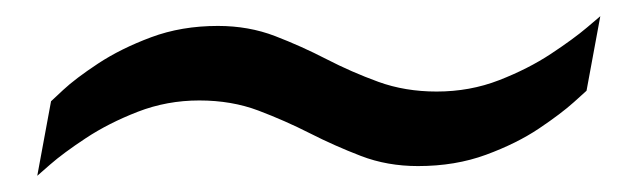

<svg xmlns="http://www.w3.org/2000/svg" viewBox="-20 -416 761 237"><path d="M26 -199 43 -291Q43 -291 58 -305Q73 -319 101 -337.5Q129 -356 166.5 -370Q204 -384 249 -384Q287 -384 319.5 -371.5Q352 -359 383 -343Q414 -327 447 -315Q480 -303 519 -303Q560 -303 596 -317Q632 -331 660 -349.5Q688 -368 704.5 -382Q721 -396 721 -396L704 -304Q704 -304 688.5 -290Q673 -276 645.5 -257.5Q618 -239 580 -225Q542 -211 496 -211Q458 -211 425.5 -223.5Q393 -236 362.5 -251.5Q332 -267 299 -279.5Q266 -292 226 -292Q186 -292 150 -278Q114 -264 86 -245.5Q58 -227 42 -213Q26 -199 26 -199Z"/></svg>

Font: Archivo Expanded Medium
Style: Italic
Weight: 500
Width: 7
Italic angle: -10°
Designer: Hector Gatti
Foundry: Omnibus-Type
Version: Version 2.001